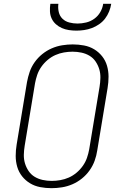

<svg xmlns="http://www.w3.org/2000/svg" viewBox="-20 -975 640 1003"><path d="M249 8Q219 8 190 2.5Q161 -3 137 -17.5Q113 -32 95.5 -54Q78 -76 70 -103.5Q62 -131 62 -160.5Q62 -190 67 -220L121 -546Q126 -573 135 -599.5Q144 -626 161 -650Q178 -674 201 -692.5Q224 -711 250.5 -722.5Q277 -734 305 -738.5Q333 -743 360 -743Q390 -743 419 -737.5Q448 -732 472 -717.5Q496 -703 513.5 -681Q531 -659 539 -631.5Q547 -604 547 -574.5Q547 -545 542 -515L488 -189Q484 -162 474.5 -135.5Q465 -109 448 -85Q431 -61 408 -42.5Q385 -24 358.5 -12.5Q332 -1 304 3.5Q276 8 249 8ZM250 -30Q272 -30 295 -34Q318 -38 339.5 -47.5Q361 -57 380 -73Q399 -89 413 -109Q427 -129 434.5 -151Q442 -173 446 -195L500 -521Q504 -545 504.5 -568.5Q505 -592 498.5 -613.5Q492 -635 479.5 -653.5Q467 -672 448 -683.5Q429 -695 406 -700Q383 -705 359 -705Q337 -705 314 -701Q291 -697 269.5 -687.5Q248 -678 229 -662Q210 -646 196 -626Q182 -606 174.5 -584Q167 -562 163 -540L109 -214Q105 -190 104.5 -166.5Q104 -143 110.5 -121.5Q117 -100 129.5 -81.5Q142 -63 161 -51.5Q180 -40 203 -35Q226 -30 250 -30ZM379 -815Q359 -815 339.5 -818Q320 -821 303 -828.5Q286 -836 272 -848.5Q258 -861 250 -878Q242 -895 241 -915Q240 -935 243 -955H285Q282 -933 287 -912Q292 -891 306.5 -877Q321 -863 342 -857.5Q363 -852 385 -852Q407 -852 430 -857.5Q453 -863 472.5 -877Q492 -891 504 -912Q516 -933 519 -955H561Q558 -935 550 -915Q542 -895 529 -878Q516 -861 498 -848.5Q480 -836 460 -828.5Q440 -821 419.5 -818Q399 -815 379 -815Z"/></svg>

Font: Iosevka XLt Ex Obl
Style: Regular
Weight: 200
Width: 7
Italic angle: -9°
Monospace: yes
Designer: Belleve Invis
Foundry: Belleve Invis
Version: Version 32.5.0; ttfautohint (v1.8.4)